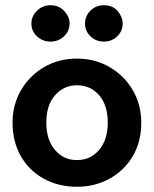

<svg xmlns="http://www.w3.org/2000/svg" viewBox="-20 -703 590 734"><path d="M274 11Q204 11 148 -19.5Q92 -50 60 -105.5Q28 -161 28 -234Q28 -303 60.5 -358.5Q93 -414 148.5 -446.5Q204 -479 274 -479Q343 -479 399 -446.5Q455 -414 487.5 -358.5Q520 -303 520 -234Q520 -161 487.5 -106Q455 -51 399 -20Q343 11 274 11ZM274 -91Q326 -91 359 -130Q392 -169 392 -234Q392 -301 359 -339Q326 -377 274 -377Q224 -377 190.5 -339Q157 -301 157 -234Q157 -169 190 -130Q223 -91 274 -91ZM173 -544Q143 -544 121.5 -564Q100 -584 100 -613Q100 -641 121.5 -662Q143 -683 173 -683Q205 -683 225.5 -661Q246 -639 246 -613Q246 -584 224.5 -564Q203 -544 173 -544ZM377 -544Q347 -544 326 -564Q305 -584 305 -613Q305 -642 326 -662.5Q347 -683 377 -683Q411 -683 430 -660.5Q449 -638 449 -613Q449 -584 428 -564Q407 -544 377 -544Z"/></svg>

Font: Inconsolata SemiExpanded ExtraBold
Style: Regular
Weight: 800
Width: 6
Monospace: yes
Designer: Raph Levien, Cyreal, Brenton Simpson
Foundry: Raph Levien, Cyreal, Google
Version: Version 3.001; ttfautohint (v1.8.2.53-6de2)